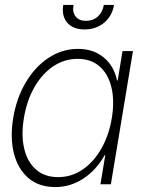

<svg xmlns="http://www.w3.org/2000/svg" viewBox="-20 -741 577 772"><path d="M202.6 11.2Q136.7 11.2 94.5 -24.9Q52.2 -61 36.1 -123.8Q20 -186.5 33.2 -267.1Q46.4 -346.7 83.5 -409.4Q120.6 -472.2 175 -508.3Q229.5 -544.4 294.4 -544.4Q354.5 -544.4 396.2 -510.7Q438 -477.1 450.7 -417.5H453.1L472.7 -535.6H514.6L425.8 0H383.8L403.3 -117.2H400.9Q367.2 -57.1 314.9 -22.9Q262.7 11.2 202.6 11.2ZM213.4 -28.8Q268.1 -28.8 312.7 -59.6Q357.4 -90.3 387.9 -144.3Q418.5 -198.2 429.7 -267.1Q440.9 -335.4 428.2 -389.2Q415.5 -442.9 380.9 -473.6Q346.2 -504.4 292 -504.4Q238.8 -504.4 194.1 -474.4Q149.4 -444.3 118.7 -390.9Q87.9 -337.4 76.2 -267.1Q64.5 -196.8 77.4 -143.1Q90.3 -89.4 125 -59.1Q159.7 -28.8 213.4 -28.8ZM320.3 -622.6Q273.9 -622.6 250.5 -649.7Q227.1 -676.8 234.4 -721.2H275.4Q270.5 -691.9 284.2 -674.6Q297.9 -657.2 325.7 -657.2Q354 -657.2 373.3 -674.6Q392.6 -691.9 397.5 -721.2H438.5Q431.2 -676.8 398.7 -649.7Q366.2 -622.6 320.3 -622.6Z"/></svg>

Font: Inter Display Extra Light
Style: Italic
Weight: 200
Italic angle: -9.39999°
Designer: Rasmus Andersson
Foundry: rsms
Version: Version 4.000;git-4fc901f